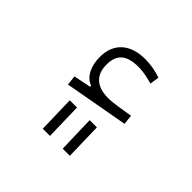

<svg xmlns="http://www.w3.org/2000/svg" viewBox="-134 -481 854 854"><g transform="rotate(45 293.0 -54.0)"><path d="M168.9 -2 470.2 -56.2 465.3 -102.1C423.8 -95.7 373 -85.4 337.9 -85.4C269 -85.4 227.1 -117.2 227.1 -185.5C227.1 -247.1 257.3 -279.3 335 -279.3C370.1 -279.3 397.5 -271.5 425.3 -264.2L431.6 -308.1C400.9 -318.8 365.7 -325.2 332 -325.2C240.2 -325.2 182.1 -277.3 182.1 -189C182.1 -133.8 203.1 -85.9 245.1 -71.3V-64.5L163.6 -47.9ZM228.5 216.3H273.9L269.5 42H224.1ZM354 216.3H398.9L394.5 42H349.1Z"/></g></svg>

Font: Cascadia Code PL ExtraLight
Style: Regular
Weight: 200
Monospace: yes
Designer: Aaron Bell
Foundry: Saja Typeworks
Version: Version 2404.023